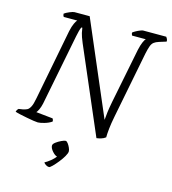

<svg xmlns="http://www.w3.org/2000/svg" viewBox="-141 -813 1043 1165"><g transform="rotate(15 380.5 -230.0)"><path d="M139 0Q131 0 111.5 -3Q92 -6 68.5 -10.5Q45 -15 24.5 -19.5Q4 -24 -7 -28Q-3 -42 6 -49L32 -53Q46 -56 57 -61Q68 -66 77.5 -83.5Q87 -101 94 -140L180 -584Q187 -616 196 -635Q205 -654 211 -659H126Q120 -667 120 -678Q130 -686 151.5 -695Q173 -704 182 -704H277L527 -120Q529 -145 532 -169.5Q535 -194 543 -236L612 -582Q619 -614 627.5 -633Q636 -652 642 -657H556Q555 -659 553 -663.5Q551 -668 551 -675Q557 -680 569.5 -687Q582 -694 595 -699Q608 -704 612 -704H758Q761 -700 765 -692.5Q769 -685 768 -676L723 -662Q704 -656 693 -647.5Q682 -639 675.5 -622Q669 -605 662 -572L580 -154Q571 -108 567.5 -75Q564 -42 564 -20Q551 -10 535 -5.5Q519 -1 508 0L278 -535Q262 -573 257.5 -593.5Q253 -614 252 -625H246Q243 -619 241 -613.5Q239 -608 236.5 -598Q234 -588 229 -565L141 -118Q136 -96 128.5 -80Q121 -64 115 -58L220 -47Q222 -45 224 -39Q226 -33 225 -28Q206 -15 179.5 -7.5Q153 0 139 0ZM275 244Q265 244 255 237.5Q245 231 241 224Q258 215 276.5 200Q295 185 306 170Q292 167 275.5 148Q259 129 259 113Q259 103 273.5 92Q288 81 306 72.5Q324 64 332 64Q339 64 347 74.5Q355 85 361 98.5Q367 112 367 121Q367 133 355 153.5Q343 174 326.5 194.5Q310 215 295.5 229.5Q281 244 275 244Z"/></g></svg>

Font: Texturina Thin
Style: Italic
Weight: 100
Italic angle: -11°
Designer: Guillermo Torres Carreño
Foundry: Omnibus-Type
Version: Version 1.002; ttfautohint (v1.8.3)